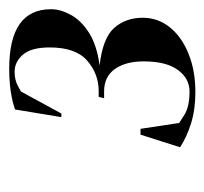

<svg xmlns="http://www.w3.org/2000/svg" viewBox="-34 -826 454 427"><g transform="rotate(-90 193.5 -612.0)"><path d="M203 -405Q164 -405 133.5 -414.5Q103 -424 80 -439L108 -527H121L134 -441Q134 -441 152 -429.5Q170 -418 204 -418Q233 -418 252 -444Q271 -470 271 -520Q271 -560 254 -584Q237 -608 204 -608H189L192 -620H205Q243 -620 272.5 -645.5Q302 -671 302 -729Q302 -770 286 -788.5Q270 -807 248 -807Q230 -807 217 -800Q204 -793 204 -793L155 -703H147L164 -806Q201 -819 255 -819Q387 -819 387 -726Q387 -705 374.5 -682Q362 -659 334.5 -641.5Q307 -624 262 -618Q323 -611 345.5 -585.5Q368 -560 368 -522Q368 -488 346.5 -461.5Q325 -435 287.5 -420Q250 -405 203 -405Z"/></g></svg>

Font: DM Serif Display
Style: Italic
Weight: 400
Italic angle: -12°
Designer: Colophon Foundry, Frank Grießhammer
Foundry: Colophon Foundry
Version: Version 5.100; ttfautohint (v1.8.2)